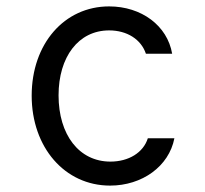

<svg xmlns="http://www.w3.org/2000/svg" viewBox="-20 -570 640 600"><path d="M442 -138C428 -93 382 -65 325 -65C227 -65 163 -149 163 -272C163 -392 225 -475 321 -475C377 -475 421 -447 436 -402H518C503 -490 422 -550 321 -550C181 -550 79 -433 79 -271C79 -110 182 10 324 10C424 10 508 -50 525 -138Z"/></svg>

Font: CommitMonoNiceRocks
Style: Regular
Weight: 400
Monospace: yes
Designer: Eigil Nikolajsen
Foundry: Eigil Nikolajsen
Version: Version 1.143